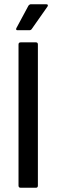

<svg xmlns="http://www.w3.org/2000/svg" viewBox="-20 -882 266 902"><path d="M77 0Q67 0 67 -10V-673Q67 -683 77 -683H149Q158 -683 158 -673V-10Q158 0 149 0ZM62 -740Q57 -740 56 -743Q55 -746 57 -750L114 -856Q119 -862 125 -862H197Q203 -862 204.5 -859Q206 -856 203 -851L130 -747Q126 -740 118 -740Z"/></svg>

Font: Sofia Sans Semi Condensed Medium
Style: Regular
Weight: 500
Designer: Botio Nikoltchev, Ani Petrova
Foundry: lettersoup
Version: Version 4.100